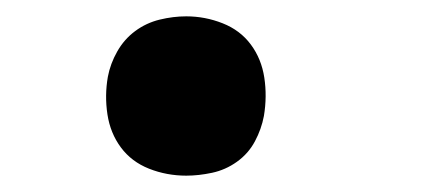

<svg xmlns="http://www.w3.org/2000/svg" viewBox="-20 -207 540 235"><path d="M208 8Q184 8 162.5 -0.5Q141 -9 128 -26.5Q115 -44 111.5 -67Q108 -90 112 -113Q115 -129 123.5 -144Q132 -159 145.5 -169Q159 -179 175.5 -183Q192 -187 208 -187Q231 -187 252.5 -178.5Q274 -170 287 -152.5Q300 -135 303.5 -112Q307 -89 303 -65Q300 -49 292 -34Q284 -19 270 -9Q256 1 239.5 4.5Q223 8 208 8Z"/></svg>

Font: iosevka_custom_sans_ss08
Style: Bold Italic
Weight: 700
Italic angle: -10°
Designer: Belleve Invis
Foundry: Belleve Invis
Version: Version 10.3.0; ttfautohint (v1.8.3)